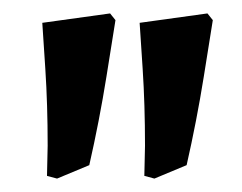

<svg xmlns="http://www.w3.org/2000/svg" viewBox="-20 -674 361 286"><path d="M113 -428 65 -408 50 -412 51 -457Q51 -518 47.5 -571.5Q44 -625 43 -640L144 -654L152 -644Q149 -625 138.5 -559.5Q128 -494 113 -428ZM258 -428 210 -408 195 -412 196 -457Q196 -518 192.5 -571.5Q189 -625 188 -640L289 -654L297 -644Q294 -625 283.5 -559.5Q273 -494 258 -428Z"/></svg>

Font: Sahitya
Style: Bold
Weight: 700
Designer: Juan Pablo del Peral
Foundry: Juan Pablo del Peral (http://www.huertatipografica.com)
Version: Version 1.001;PS 001.000;hotconv 1.0.70;makeotf.lib2.5.58329